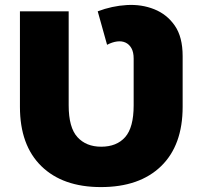

<svg xmlns="http://www.w3.org/2000/svg" viewBox="-20 -746 816 780"><path d="M390 14Q235 14 148 -71Q61 -156 61 -312V-700H259V-318Q259 -228 294.5 -189Q330 -150 391 -150Q454 -150 488.5 -189Q523 -228 523 -318V-508Q523 -534 514 -550Q505 -566 490 -573Q475 -580 455.5 -577.5Q436 -575 415 -564L377 -700Q435 -722 495 -725.5Q555 -729 606.5 -708.5Q658 -688 690 -642Q722 -596 722 -518V-312Q722 -156 634.5 -71Q547 14 390 14Z"/></svg>

Font: Montserrat Thin ExtraBold
Style: Regular
Weight: 800
Version: Version 9.000